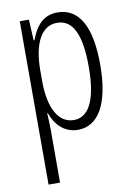

<svg xmlns="http://www.w3.org/2000/svg" viewBox="-87 -598 618 889"><g transform="rotate(-10 221.5 -153.0)"><path d="M246 -542C179 -542 143 -497 120 -434H116L111 -532H68V236H122V-19C122 -45 120 -70 119 -90H122C141 -37 181 10 247 10C342 10 400 -84 400 -270C400 -452 346 -542 246 -542ZM236 -495C313 -495 346 -416 346 -269C346 -103 301 -38 236 -38C165 -38 122 -111 122 -242V-289C122 -417 162 -495 236 -495Z"/></g></svg>

Font: Noto Sans Arabic UI XCn Lt
Style: Regular
Weight: 300
Width: 2
Designer: Monotype Design Team, Nadine Chahine and Nizar Qandah
Foundry: Monotype Imaging Inc.
Version: Version 2.010